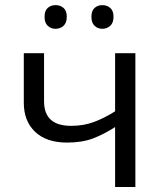

<svg xmlns="http://www.w3.org/2000/svg" viewBox="-20 -748 647 768"><path d="M156.2 -535.2V-342.8Q156.2 -244.6 264.2 -244.6Q314.9 -244.6 356.4 -260.3Q397.9 -275.9 440.4 -302.7V-535.2H521.5V0H440.4V-239.7Q395.5 -210.9 352.1 -194.3Q308.6 -177.7 248 -177.7Q165.5 -177.7 120.4 -220.7Q75.2 -263.7 75.2 -336.9V-535.2ZM158.2 -680.7Q158.2 -705.1 170.9 -716.3Q183.6 -727.5 202.1 -727.5Q221.2 -727.5 234.1 -716.3Q247.1 -705.1 247.1 -680.7Q247.1 -656.7 234.1 -644.8Q221.2 -632.8 202.1 -632.8Q183.6 -632.8 170.9 -644.8Q158.2 -656.7 158.2 -680.7ZM345.7 -680.7Q345.7 -705.1 358.4 -716.3Q371.1 -727.5 389.2 -727.5Q407.7 -727.5 420.9 -716.3Q434.1 -705.1 434.1 -680.7Q434.1 -656.7 420.9 -644.8Q407.7 -632.8 389.2 -632.8Q371.1 -632.8 358.4 -644.8Q345.7 -656.7 345.7 -680.7Z"/></svg>

Font: Open Sans
Style: Regular
Weight: 400
Designer: Monotype Design Team
Foundry: Monotype Imaging Inc.
Version: Version 3.000; ttfautohint (v1.8.4)